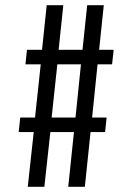

<svg xmlns="http://www.w3.org/2000/svg" viewBox="-20 -720 526 740"><path d="M356 -472H412L418 -528H362L380 -700H316L298 -528H206L224 -700H160L142 -528H84L78 -472H137L115 -267H58L52 -211H110L87 0H151L174 -211H265L243 0H307L329 -211H385L391 -267H335ZM292 -472 271 -267H179L201 -472Z"/></svg>

Font: Bebas Neue Regular two
Style: Regular2
Weight: 400
Designer: Ryoichi Tsunekawa & LGV (GE)
Foundry: Free Software Foundation, Inc.
Version: Version 1.003 August 13, 2016